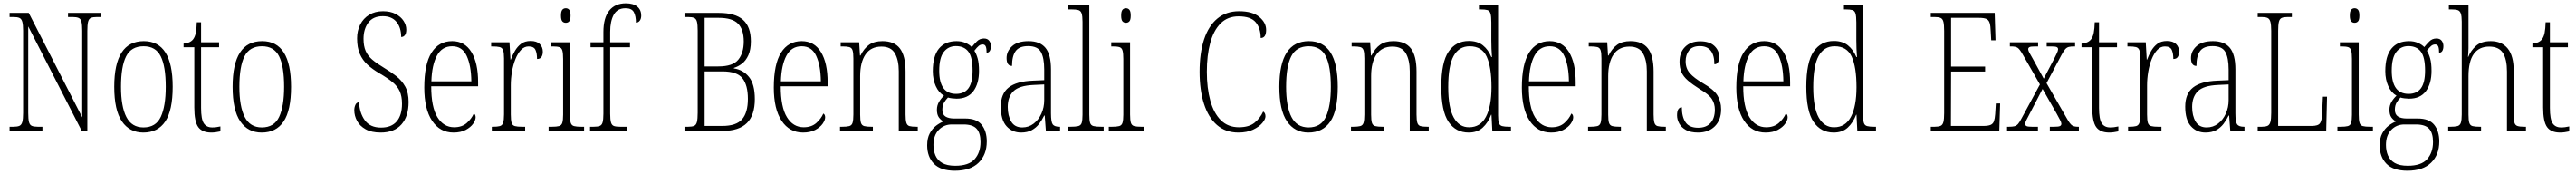

<svg xmlns="http://www.w3.org/2000/svg" viewBox="-20 -792 15604 1053"><path d="M38 0V-25H61Q85 -25 97.5 -30.5Q110 -36 115 -54Q120 -72 120 -109V-606Q120 -642 115 -660Q110 -678 97.5 -683.5Q85 -689 61 -689H38V-714H154L478 -82V-606Q478 -642 473.5 -660Q469 -678 456 -683.5Q443 -689 420 -689H392V-714H590V-689H567Q543 -689 530.5 -683.5Q518 -678 513.5 -660Q509 -642 509 -605V0H475L151 -632V-109Q151 -72 155.5 -54Q160 -36 172.5 -30.5Q185 -25 209 -25H237V0Z M848 10Q765 10 718.5 -57.5Q672 -125 672 -267Q672 -543 851 -543Q1026 -543 1026 -267Q1026 -124 981 -57Q936 10 848 10ZM849 -21Q924 -21 954 -85Q984 -149 984 -267Q984 -391 953.5 -451.5Q923 -512 850 -512Q775 -512 744 -451Q713 -390 713 -267Q713 -147 745.5 -84Q778 -21 849 -21Z M1260 10Q1205 10 1181 -23Q1157 -56 1157 -142V-506H1092V-528Q1131 -531 1149 -553Q1161 -568 1166 -593Q1171 -618 1172 -657H1198V-536H1307V-506H1198V-139Q1198 -71 1214.5 -46Q1231 -21 1265 -21Q1279 -21 1290 -22.5Q1301 -24 1315 -27V3Q1302 6 1287.5 8Q1273 10 1260 10Z M1565 10Q1482 10 1435.5 -57.5Q1389 -125 1389 -267Q1389 -543 1568 -543Q1743 -543 1743 -267Q1743 -124 1698 -57Q1653 10 1565 10ZM1566 -21Q1641 -21 1671 -85Q1701 -149 1701 -267Q1701 -391 1670.5 -451.5Q1640 -512 1567 -512Q1492 -512 1461 -451Q1430 -390 1430 -267Q1430 -147 1462.5 -84Q1495 -21 1566 -21Z M2286 10Q2230 10 2194.5 -10Q2159 -30 2142.5 -61Q2126 -92 2126 -125Q2126 -143 2133 -158Q2140 -173 2155 -173Q2158 -108 2190 -64Q2222 -20 2288 -20Q2351 -20 2383 -57.5Q2415 -95 2415 -164Q2415 -210 2401 -240.5Q2387 -271 2357 -295.5Q2327 -320 2279 -348Q2236 -373 2206 -400.5Q2176 -428 2159.5 -466Q2143 -504 2143 -560Q2143 -606 2162 -643.5Q2181 -681 2216.5 -702.5Q2252 -724 2300 -724Q2345 -724 2376.5 -707.5Q2408 -691 2424.5 -665.5Q2441 -640 2441 -613Q2441 -590 2432.5 -579Q2424 -568 2410 -568Q2410 -625 2381.5 -659.5Q2353 -694 2299 -694Q2240 -694 2211 -655Q2182 -616 2182 -557Q2182 -513 2195 -483.5Q2208 -454 2235 -431Q2262 -408 2304 -383Q2346 -358 2380 -331.5Q2414 -305 2434.5 -268Q2455 -231 2455 -175Q2455 -88 2411.5 -39Q2368 10 2286 10Z M2727 10Q2645 10 2597.5 -61Q2550 -132 2550 -262Q2550 -404 2594 -473.5Q2638 -543 2719 -543Q2795 -543 2835.5 -477Q2876 -411 2876 -294V-270H2592Q2592 -144 2629.5 -83Q2667 -22 2731 -22Q2778 -22 2807 -47.5Q2836 -73 2850 -105Q2861 -99 2861 -82Q2861 -65 2846 -43.5Q2831 -22 2801 -6Q2771 10 2727 10ZM2835 -300Q2834 -395 2807 -453.5Q2780 -512 2719 -512Q2657 -512 2626.5 -455Q2596 -398 2593 -300Z M2959 0V-25H2965Q2993 -25 3007.5 -29Q3022 -33 3027.5 -49Q3033 -65 3033 -100V-438Q3033 -472 3027.5 -487.5Q3022 -503 3007 -507Q2992 -511 2961 -511H2955V-536H3066L3072 -431H3074Q3084 -458 3099 -484Q3114 -510 3136.5 -527Q3159 -544 3194 -544Q3231 -544 3249.5 -525.5Q3268 -507 3268 -479Q3268 -460 3260 -447.5Q3252 -435 3233 -435Q3233 -469 3223.5 -490Q3214 -511 3182 -511Q3156 -511 3136 -490Q3116 -469 3102 -434Q3088 -399 3081 -357.5Q3074 -316 3074 -276V-99Q3074 -64 3079 -48.5Q3084 -33 3099 -29Q3114 -25 3142 -25H3161V0Z M3407 -654Q3394 -654 3386 -663Q3378 -672 3378 -698Q3378 -723 3386 -732.5Q3394 -742 3407 -742Q3420 -742 3428 -732.5Q3436 -723 3436 -698Q3436 -672 3428 -663Q3420 -654 3407 -654ZM3303 0V-25H3322Q3351 -25 3366 -29Q3381 -33 3386 -49Q3391 -65 3391 -98V-435Q3391 -469 3386.5 -485.5Q3382 -502 3368.5 -506.5Q3355 -511 3328 -511H3318V-536H3432V-99Q3432 -65 3437 -49Q3442 -33 3457 -29Q3472 -25 3501 -25H3518V0Z M3554 0V-25H3574Q3598 -25 3611.5 -29.5Q3625 -34 3630 -51Q3635 -68 3635 -104V-506H3557V-536H3635V-598Q3635 -684 3670.5 -728Q3706 -772 3771 -772Q3816 -772 3840 -752Q3864 -732 3864 -698Q3864 -678 3855 -666.5Q3846 -655 3832 -655Q3832 -694 3819.5 -718Q3807 -742 3769 -742Q3719 -742 3697.5 -702.5Q3676 -663 3676 -599V-536H3796V-506H3676V-104Q3676 -68 3681 -51Q3686 -34 3699 -29.5Q3712 -25 3737 -25H3777V0Z M4126 0V-25H4148Q4172 -25 4184.5 -30.5Q4197 -36 4201.5 -54.5Q4206 -73 4206 -110V-606Q4206 -643 4201.5 -660.5Q4197 -678 4184.5 -683.5Q4172 -689 4148 -689H4126V-714H4334Q4433 -714 4480.5 -672Q4528 -630 4528 -542Q4528 -491 4513 -458Q4498 -425 4474.5 -407Q4451 -389 4425 -381V-378Q4481 -370 4516.5 -326.5Q4552 -283 4552 -192Q4552 -95 4504 -47.5Q4456 0 4358 0ZM4331 -390Q4419 -390 4452 -431Q4485 -472 4485 -541Q4485 -613 4450.5 -648.5Q4416 -684 4333 -684H4248V-390ZM4355 -30Q4440 -30 4475 -70.5Q4510 -111 4510 -194Q4510 -277 4477 -318.5Q4444 -360 4356 -360H4248V-30Z M4844 10Q4762 10 4714.5 -61Q4667 -132 4667 -262Q4667 -404 4711 -473.5Q4755 -543 4836 -543Q4912 -543 4952.5 -477Q4993 -411 4993 -294V-270H4709Q4709 -144 4746.5 -83Q4784 -22 4848 -22Q4895 -22 4924 -47.5Q4953 -73 4967 -105Q4978 -99 4978 -82Q4978 -65 4963 -43.5Q4948 -22 4918 -6Q4888 10 4844 10ZM4952 -300Q4951 -395 4924 -453.5Q4897 -512 4836 -512Q4774 -512 4743.5 -455Q4713 -398 4710 -300Z M5068 0V-25H5080Q5109 -25 5124 -29Q5139 -33 5144 -49Q5149 -65 5149 -99V-438Q5149 -472 5144 -487.5Q5139 -503 5124.5 -507Q5110 -511 5082 -511H5072V-536H5184L5189 -456H5192Q5214 -500 5245 -521.5Q5276 -543 5325 -543Q5397 -543 5431 -498.5Q5465 -454 5465 -359V-99Q5465 -65 5470 -49Q5475 -33 5489 -29Q5503 -25 5532 -25H5539V0H5424V-361Q5424 -428 5400.5 -469Q5377 -510 5319 -510Q5255 -510 5222.5 -462.5Q5190 -415 5190 -331V-98Q5190 -64 5195 -48.5Q5200 -33 5215 -29Q5230 -25 5259 -25H5267V0Z M5764 241Q5678 241 5637 199Q5596 157 5596 87Q5596 44 5611.5 15Q5627 -14 5650 -31.5Q5673 -49 5695 -57Q5679 -65 5667 -81.5Q5655 -98 5655 -128Q5655 -155 5668.5 -177Q5682 -199 5698 -213Q5666 -231 5648 -271Q5630 -311 5630 -361Q5630 -452 5667 -497.5Q5704 -543 5774 -543Q5804 -543 5828 -532.5Q5852 -522 5866 -507Q5879 -523 5896.5 -541Q5914 -559 5940 -559Q5961 -559 5971.5 -545.5Q5982 -532 5982 -513Q5982 -495 5975.5 -484Q5969 -473 5956 -473Q5956 -498 5951 -510.5Q5946 -523 5932 -523Q5919 -523 5908 -514Q5897 -505 5882 -485Q5894 -466 5902 -437.5Q5910 -409 5910 -363Q5910 -286 5876 -240.5Q5842 -195 5774 -195Q5763 -195 5746.5 -197Q5730 -199 5722 -202Q5709 -189 5698.5 -171.5Q5688 -154 5688 -128Q5688 -99 5707 -87Q5726 -75 5759 -75H5826Q5896 -75 5926.5 -36.5Q5957 2 5957 64Q5957 144 5907.5 192.5Q5858 241 5764 241ZM5771 -224Q5821 -224 5846 -258Q5871 -292 5871 -365Q5871 -446 5845.5 -479.5Q5820 -513 5770 -513Q5724 -513 5696.5 -477.5Q5669 -442 5669 -364Q5669 -224 5771 -224ZM5766 211Q5848 211 5883.5 171Q5919 131 5919 67Q5919 13 5895.5 -13Q5872 -39 5816 -39H5745Q5698 -39 5666 -6Q5634 27 5634 85Q5634 120 5646 148.5Q5658 177 5687 194Q5716 211 5766 211Z M6165 10Q6111 10 6076.5 -28.5Q6042 -67 6042 -147Q6042 -225 6089.5 -262.5Q6137 -300 6236 -304L6305 -307V-371Q6305 -442 6285 -477.5Q6265 -513 6208 -513Q6154 -513 6132 -483Q6110 -453 6110 -393Q6077 -393 6077 -441Q6077 -482 6110.5 -512.5Q6144 -543 6210 -543Q6279 -543 6312.5 -502.5Q6346 -462 6346 -372V-107Q6346 -54 6356.5 -39.5Q6367 -25 6398 -25H6401V0H6315L6308 -93H6305Q6292 -66 6274 -42.5Q6256 -19 6229.5 -4.5Q6203 10 6165 10ZM6172 -21Q6211 -21 6241 -44Q6271 -67 6288 -104.5Q6305 -142 6305 -186V-281L6240 -278Q6153 -274 6118.5 -240Q6084 -206 6084 -145Q6084 -92 6105 -56.5Q6126 -21 6172 -21Z M6451 0V-25H6462Q6495 -25 6511 -29Q6527 -33 6532 -48.5Q6537 -64 6537 -98V-660Q6537 -695 6531.5 -711Q6526 -727 6511.5 -731Q6497 -735 6470 -735H6451V-760H6578V-98Q6578 -64 6583 -48.5Q6588 -33 6604 -29Q6620 -25 6653 -25H6665V0Z M6800 -654Q6787 -654 6779 -663Q6771 -672 6771 -698Q6771 -723 6779 -732.5Q6787 -742 6800 -742Q6813 -742 6821 -732.5Q6829 -723 6829 -698Q6829 -672 6821 -663Q6813 -654 6800 -654ZM6696 0V-25H6715Q6744 -25 6759 -29Q6774 -33 6779 -49Q6784 -65 6784 -98V-435Q6784 -469 6779.5 -485.5Q6775 -502 6761.5 -506.5Q6748 -511 6721 -511H6711V-536H6825V-99Q6825 -65 6830 -49Q6835 -33 6850 -29Q6865 -25 6894 -25H6911V0Z M7481 10Q7404 10 7351.5 -35.5Q7299 -81 7272.5 -164Q7246 -247 7246 -358Q7246 -471 7273 -553Q7300 -635 7353.5 -679.5Q7407 -724 7485 -724Q7566 -724 7607.5 -689.5Q7649 -655 7649 -611Q7649 -562 7616 -562Q7616 -621 7586 -657Q7556 -693 7482 -693Q7416 -693 7373.5 -650.5Q7331 -608 7310.5 -532.5Q7290 -457 7290 -358Q7290 -259 7311 -183Q7332 -107 7375 -64.5Q7418 -22 7484 -22Q7545 -22 7579 -49.5Q7613 -77 7631 -117Q7645 -109 7645 -88Q7645 -71 7626 -48Q7607 -25 7570 -7.5Q7533 10 7481 10Z M7905 10Q7822 10 7775.5 -57.5Q7729 -125 7729 -267Q7729 -543 7908 -543Q8083 -543 8083 -267Q8083 -124 8038 -57Q7993 10 7905 10ZM7906 -21Q7981 -21 8011 -85Q8041 -149 8041 -267Q8041 -391 8010.5 -451.5Q7980 -512 7907 -512Q7832 -512 7801 -451Q7770 -390 7770 -267Q7770 -147 7802.5 -84Q7835 -21 7906 -21Z M8163 0V-25H8175Q8204 -25 8219 -29Q8234 -33 8239 -49Q8244 -65 8244 -99V-438Q8244 -472 8239 -487.5Q8234 -503 8219.5 -507Q8205 -511 8177 -511H8167V-536H8279L8284 -456H8287Q8309 -500 8340 -521.5Q8371 -543 8420 -543Q8492 -543 8526 -498.5Q8560 -454 8560 -359V-99Q8560 -65 8565 -49Q8570 -33 8584 -29Q8598 -25 8627 -25H8634V0H8519V-361Q8519 -428 8495.5 -469Q8472 -510 8414 -510Q8350 -510 8317.5 -462.5Q8285 -415 8285 -331V-98Q8285 -64 8290 -48.5Q8295 -33 8310 -29Q8325 -25 8354 -25H8362V0Z M8876 10Q8798 10 8754 -54.5Q8710 -119 8710 -267Q8710 -415 8754 -479.5Q8798 -544 8877 -544Q8929 -544 8962 -517.5Q8995 -491 9013 -447H9017Q9015 -471 9014 -497Q9013 -523 9013 -548V-656Q9013 -693 9008 -710Q9003 -727 8989 -731Q8975 -735 8948 -735H8938V-760H9054V-93Q9054 -62 9059 -47.5Q9064 -33 9078.5 -29Q9093 -25 9121 -25H9132V0H9019L9014 -98H9012Q8993 -49 8960.5 -19.5Q8928 10 8876 10ZM8879 -22Q8947 -22 8980.5 -85.5Q9014 -149 9014 -265Q9014 -386 8985 -449Q8956 -512 8882 -512Q8817 -512 8784.5 -453Q8752 -394 8752 -265Q8752 -140 8785.5 -80.5Q8819 -21 8879 -22Z M9375 10Q9293 10 9245.5 -61Q9198 -132 9198 -262Q9198 -404 9242 -473.5Q9286 -543 9367 -543Q9443 -543 9483.5 -477Q9524 -411 9524 -294V-270H9240Q9240 -144 9277.5 -83Q9315 -22 9379 -22Q9426 -22 9455 -47.5Q9484 -73 9498 -105Q9509 -99 9509 -82Q9509 -65 9494 -43.5Q9479 -22 9449 -6Q9419 10 9375 10ZM9483 -300Q9482 -395 9455 -453.5Q9428 -512 9367 -512Q9305 -512 9274.5 -455Q9244 -398 9241 -300Z M9599 0V-25H9611Q9640 -25 9655 -29Q9670 -33 9675 -49Q9680 -65 9680 -99V-438Q9680 -472 9675 -487.5Q9670 -503 9655.5 -507Q9641 -511 9613 -511H9603V-536H9715L9720 -456H9723Q9745 -500 9776 -521.5Q9807 -543 9856 -543Q9928 -543 9962 -498.5Q9996 -454 9996 -359V-99Q9996 -65 10001 -49Q10006 -33 10020 -29Q10034 -25 10063 -25H10070V0H9955V-361Q9955 -428 9931.5 -469Q9908 -510 9850 -510Q9786 -510 9753.5 -462.5Q9721 -415 9721 -331V-98Q9721 -64 9726 -48.5Q9731 -33 9746 -29Q9761 -25 9790 -25H9798V0Z M10265 10Q10220 10 10192 -5.5Q10164 -21 10151 -45Q10138 -69 10138 -94Q10138 -120 10146 -131.5Q10154 -143 10167 -143Q10167 -85 10189.5 -52Q10212 -19 10266 -19Q10315 -19 10341 -48Q10367 -77 10367 -129Q10367 -164 10349.5 -192Q10332 -220 10277 -252Q10231 -281 10203.5 -305Q10176 -329 10164.5 -355.5Q10153 -382 10153 -418Q10153 -475 10187 -508.5Q10221 -542 10278 -542Q10334 -542 10363.5 -514.5Q10393 -487 10393 -449Q10393 -403 10364 -403Q10364 -513 10276 -513Q10231 -513 10210.5 -486.5Q10190 -460 10190 -421Q10190 -378 10215.5 -349Q10241 -320 10294 -289Q10359 -252 10382 -215.5Q10405 -179 10405 -131Q10405 -66 10367 -28Q10329 10 10265 10Z M10674 10Q10592 10 10544.5 -61Q10497 -132 10497 -262Q10497 -404 10541 -473.5Q10585 -543 10666 -543Q10742 -543 10782.5 -477Q10823 -411 10823 -294V-270H10539Q10539 -144 10576.5 -83Q10614 -22 10678 -22Q10725 -22 10754 -47.5Q10783 -73 10797 -105Q10808 -99 10808 -82Q10808 -65 10793 -43.5Q10778 -22 10748 -6Q10718 10 10674 10ZM10782 -300Q10781 -395 10754 -453.5Q10727 -512 10666 -512Q10604 -512 10573.5 -455Q10543 -398 10540 -300Z M11087 10Q11009 10 10965 -54.5Q10921 -119 10921 -267Q10921 -415 10965 -479.5Q11009 -544 11088 -544Q11140 -544 11173 -517.5Q11206 -491 11224 -447H11228Q11226 -471 11225 -497Q11224 -523 11224 -548V-656Q11224 -693 11219 -710Q11214 -727 11200 -731Q11186 -735 11159 -735H11149V-760H11265V-93Q11265 -62 11270 -47.5Q11275 -33 11289.5 -29Q11304 -25 11332 -25H11343V0H11230L11225 -98H11223Q11204 -49 11171.5 -19.5Q11139 10 11087 10ZM11090 -22Q11158 -22 11191.5 -85.5Q11225 -149 11225 -265Q11225 -386 11196 -449Q11167 -512 11093 -512Q11028 -512 10995.5 -453Q10963 -394 10963 -265Q10963 -140 10996.5 -80.5Q11030 -21 11090 -22Z M11675 0V-25H11698Q11722 -25 11734.5 -30.5Q11747 -36 11751.5 -54Q11756 -72 11756 -108V-605Q11756 -642 11751.5 -660Q11747 -678 11734.5 -683.5Q11722 -689 11698 -689H11675V-714H12062L12067 -548H12041L12038 -601Q12037 -635 12031.5 -653Q12026 -671 12011.5 -677.5Q11997 -684 11966 -684H11798V-389H12004V-359H11798L11797 -30H11993Q12023 -30 12037.5 -36.5Q12052 -43 12057.5 -58.5Q12063 -74 12065 -102L12069 -166H12095L12090 0Z M12137 0V-25H12148Q12169 -25 12181.5 -28Q12194 -31 12204 -42.5Q12214 -54 12226 -78L12336 -281L12232 -462Q12214 -494 12201.5 -502.5Q12189 -511 12163 -511H12154V-536H12325V-511H12308Q12279 -511 12272 -506.5Q12265 -502 12265 -494Q12265 -486 12272.5 -472.5Q12280 -459 12292 -438L12359 -316L12421 -434Q12432 -456 12439 -470.5Q12446 -485 12446 -494Q12446 -503 12438 -507Q12430 -511 12404 -511H12377V-536H12549V-511H12543Q12523 -511 12511 -508Q12499 -505 12489.5 -494.5Q12480 -484 12467 -460L12376 -289L12500 -74Q12518 -42 12530.5 -33.5Q12543 -25 12566 -25H12572V0H12396V-25H12422Q12450 -25 12458 -29.5Q12466 -34 12466 -43Q12466 -51 12458.5 -65Q12451 -79 12437 -105L12352 -254L12272 -100Q12261 -79 12254 -65.5Q12247 -52 12247 -42Q12247 -33 12255 -29Q12263 -25 12288 -25H12324V0Z M12756 10Q12701 10 12677 -23Q12653 -56 12653 -142V-506H12588V-528Q12627 -531 12645 -553Q12657 -568 12662 -593Q12667 -618 12668 -657H12694V-536H12803V-506H12694V-139Q12694 -71 12710.5 -46Q12727 -21 12761 -21Q12775 -21 12786 -22.5Q12797 -24 12811 -27V3Q12798 6 12783.5 8Q12769 10 12756 10Z M12870 0V-25H12876Q12904 -25 12918.5 -29Q12933 -33 12938.5 -49Q12944 -65 12944 -100V-438Q12944 -472 12938.5 -487.5Q12933 -503 12918 -507Q12903 -511 12872 -511H12866V-536H12977L12983 -431H12985Q12995 -458 13010 -484Q13025 -510 13047.5 -527Q13070 -544 13105 -544Q13142 -544 13160.5 -525.5Q13179 -507 13179 -479Q13179 -460 13171 -447.5Q13163 -435 13144 -435Q13144 -469 13134.5 -490Q13125 -511 13093 -511Q13067 -511 13047 -490Q13027 -469 13013 -434Q12999 -399 12992 -357.5Q12985 -316 12985 -276V-99Q12985 -64 12990 -48.5Q12995 -33 13010 -29Q13025 -25 13053 -25H13072V0Z M13339 10Q13285 10 13250.5 -28.5Q13216 -67 13216 -147Q13216 -225 13263.5 -262.5Q13311 -300 13410 -304L13479 -307V-371Q13479 -442 13459 -477.5Q13439 -513 13382 -513Q13328 -513 13306 -483Q13284 -453 13284 -393Q13251 -393 13251 -441Q13251 -482 13284.5 -512.5Q13318 -543 13384 -543Q13453 -543 13486.5 -502.5Q13520 -462 13520 -372V-107Q13520 -54 13530.5 -39.5Q13541 -25 13572 -25H13575V0H13489L13482 -93H13479Q13466 -66 13448 -42.5Q13430 -19 13403.5 -4.5Q13377 10 13339 10ZM13346 -21Q13385 -21 13415 -44Q13445 -67 13462 -104.5Q13479 -142 13479 -186V-281L13414 -278Q13327 -274 13292.5 -240Q13258 -206 13258 -145Q13258 -92 13279 -56.5Q13300 -21 13346 -21Z M13655 0V-25H13679Q13702 -25 13714.5 -30.5Q13727 -36 13732 -54Q13737 -72 13737 -109V-605Q13737 -642 13732 -660Q13727 -678 13714.5 -683.5Q13702 -689 13679 -689H13655V-714H13862V-689H13837Q13813 -689 13800.5 -683.5Q13788 -678 13783.5 -660Q13779 -642 13779 -606V-30H13983Q14021 -30 14032.5 -46.5Q14044 -63 14045 -104L14050 -207H14075L14070 0Z M14242 -654Q14229 -654 14221 -663Q14213 -672 14213 -698Q14213 -723 14221 -732.5Q14229 -742 14242 -742Q14255 -742 14263 -732.5Q14271 -723 14271 -698Q14271 -672 14263 -663Q14255 -654 14242 -654ZM14138 0V-25H14157Q14186 -25 14201 -29Q14216 -33 14221 -49Q14226 -65 14226 -98V-435Q14226 -469 14221.5 -485.5Q14217 -502 14203.5 -506.5Q14190 -511 14163 -511H14153V-536H14267V-99Q14267 -65 14272 -49Q14277 -33 14292 -29Q14307 -25 14336 -25H14353V0Z M14562 241Q14476 241 14435 199Q14394 157 14394 87Q14394 44 14409.5 15Q14425 -14 14448 -31.5Q14471 -49 14493 -57Q14477 -65 14465 -81.5Q14453 -98 14453 -128Q14453 -155 14466.5 -177Q14480 -199 14496 -213Q14464 -231 14446 -271Q14428 -311 14428 -361Q14428 -452 14465 -497.5Q14502 -543 14572 -543Q14602 -543 14626 -532.5Q14650 -522 14664 -507Q14677 -523 14694.5 -541Q14712 -559 14738 -559Q14759 -559 14769.5 -545.5Q14780 -532 14780 -513Q14780 -495 14773.5 -484Q14767 -473 14754 -473Q14754 -498 14749 -510.5Q14744 -523 14730 -523Q14717 -523 14706 -514Q14695 -505 14680 -485Q14692 -466 14700 -437.5Q14708 -409 14708 -363Q14708 -286 14674 -240.5Q14640 -195 14572 -195Q14561 -195 14544.5 -197Q14528 -199 14520 -202Q14507 -189 14496.5 -171.5Q14486 -154 14486 -128Q14486 -99 14505 -87Q14524 -75 14557 -75H14624Q14694 -75 14724.5 -36.5Q14755 2 14755 64Q14755 144 14705.5 192.5Q14656 241 14562 241ZM14569 -224Q14619 -224 14644 -258Q14669 -292 14669 -365Q14669 -446 14643.5 -479.5Q14618 -513 14568 -513Q14522 -513 14494.5 -477.5Q14467 -442 14467 -364Q14467 -224 14569 -224ZM14564 211Q14646 211 14681.5 171Q14717 131 14717 67Q14717 13 14693.5 -13Q14670 -39 14614 -39H14543Q14496 -39 14464 -6Q14432 27 14432 85Q14432 120 14444 148.5Q14456 177 14485 194Q14514 211 14564 211Z M14809 0V-25H14821Q14850 -25 14865 -29Q14880 -33 14885.5 -49Q14891 -65 14891 -99V-661Q14891 -694 14885.5 -710Q14880 -726 14867 -730.5Q14854 -735 14829 -735H14813V-760H14932V-500Q14932 -487 14931 -472.5Q14930 -458 14929 -448H14931Q14945 -485 14977 -514Q15009 -543 15067 -543Q15133 -543 15169.5 -498.5Q15206 -454 15206 -360V-98Q15206 -65 15210.5 -49.5Q15215 -34 15229 -29.5Q15243 -25 15271 -25H15280V0H15165V-359Q15165 -433 15140.5 -471.5Q15116 -510 15057 -510Q14996 -510 14964 -465.5Q14932 -421 14932 -331V-98Q14932 -64 14937 -48.5Q14942 -33 14956.5 -29Q14971 -25 15001 -25H15008V0Z M15487 10Q15432 10 15408 -23Q15384 -56 15384 -142V-506H15319V-528Q15358 -531 15376 -553Q15388 -568 15393 -593Q15398 -618 15399 -657H15425V-536H15534V-506H15425V-139Q15425 -71 15441.5 -46Q15458 -21 15492 -21Q15506 -21 15517 -22.5Q15528 -24 15542 -27V3Q15529 6 15514.5 8Q15500 10 15487 10Z"/></svg>

Font: Noto Serif Bengali Condensed ExtraLight
Style: Regular
Weight: 200
Width: 3
Designer: Juan Bruce, Universal Thirst, Indian Type Foundry and the Monotype Design Team.
Foundry: Monotype Imaging Inc.
Version: Version 2.003; ttfautohint (v1.8.4.7-5d5b)